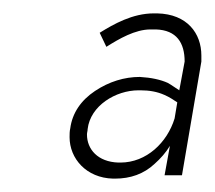

<svg xmlns="http://www.w3.org/2000/svg" viewBox="-20 -723 321 287"><path d="M139 -653C158 -665 182 -679 205 -679C208 -679 210 -679 213 -679C244 -678 256 -659 256 -631L248 -588C243 -591 238 -595 231 -599C220 -604 206 -607 189 -608C166 -608 143 -601 122 -587C101 -573 88 -554 85 -531C84 -527 84 -522 84 -518C84 -486 109 -457 149 -456C150 -456 151 -456 152 -456C175 -456 195 -463 211 -478C220 -486 228 -495 234 -505L226 -461H252L281 -631C281 -634 281 -637 281 -640C281 -673 260 -702 215 -703C213 -703 212 -703 210 -703C178 -703 150 -687 129 -674ZM111 -530C115 -565 153 -588 187 -588C188 -588 189 -588 190 -588C203 -588 215 -586 226 -581C233 -578 239 -574 245 -570L241 -546C230 -510 199 -480 160 -480C159 -480 158 -480 157 -480C126 -481 110 -500 110 -522C110 -525 111 -527 111 -530Z"/></svg>

Font: Jost Light
Style: Italic
Weight: 300
Italic angle: -5°
Version: Version 3.710